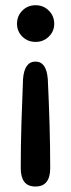

<svg xmlns="http://www.w3.org/2000/svg" viewBox="-20 -508 266 717"><path d="M113 -488.5Q142 -488.5 162.2 -468.5Q182.5 -448.5 182.5 -419Q182.5 -391 162.2 -371.2Q142 -351.5 113 -351.5Q83.5 -351.5 63.5 -371.2Q43.5 -391 43.5 -419Q43.5 -448.5 63.5 -468.5Q83.5 -488.5 113 -488.5ZM112.5 -278Q153.5 -278 158.5 -212.5Q162.5 -129.5 165 -46Q167.5 37.5 167.5 120.5Q167.5 153.5 154 171Q140.5 188.5 112.5 188.5Q84 188.5 70.8 171Q57.5 153.5 57.5 120.5Q57.5 35.5 60 -47Q62.5 -129.5 66 -212.5Q71 -278 112.5 -278Z"/></svg>

Font: Sono Medium
Style: Regular
Weight: 500
Designer: Tyler Finck
Foundry: Tyler Finck
Version: Version 2.112